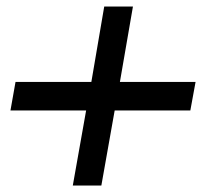

<svg xmlns="http://www.w3.org/2000/svg" viewBox="-20 -570 634 591"><path d="M389.2 -549.8 349.1 -317.9H582L565.9 -230H333L292 1H204.1L245.1 -230H12.2L27.8 -317.9H261.2L300.8 -549.8Z"/></svg>

Font: Stilu
Style: Italic
Weight: 400
Italic angle: -10°
Designer: Genilson Lima Santos
Foundry: Genilson Lima Santos
Version: Version 1.200;PS 001.200;hotconv 1.0.88;makeotf.lib2.5.64775